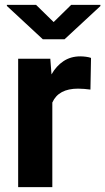

<svg xmlns="http://www.w3.org/2000/svg" viewBox="-20 -770 433 790"><path d="M354.5 -531.7 352.1 -401.4Q341.8 -402.8 327.4 -404.1Q313 -405.3 301.3 -405.3Q220.7 -405.3 195.3 -348.1V0H54.7V-528.3H187L191.9 -463.9Q211.4 -498.5 241.2 -518.3Q271 -538.1 310.5 -538.1Q321.8 -538.1 334.2 -536.4Q346.7 -534.7 354.5 -531.7ZM128.4 -750 200.7 -679.2 272.9 -750H393.1V-745.1L245.6 -608.4H156.2L8.3 -745.6V-750Z"/></svg>

Font: Vazirmatn UI
Style: Bold
Weight: 700
Designer: Saber Rastikerdar
Foundry: Saber Rastikerdar
Version: Version 33.003